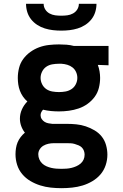

<svg xmlns="http://www.w3.org/2000/svg" viewBox="-20 -760 640 1003"><path d="M301 223Q273 223 245 220Q217 217 190 208.5Q163 200 138.5 185.5Q114 171 96 149.5Q78 128 69.5 101Q61 74 61 46Q61 30 63.5 14Q66 -2 72 -16.5Q78 -31 88 -44Q98 -57 110 -67Q98 -82 91 -101Q84 -120 84 -140Q84 -165 94.5 -188.5Q105 -212 123 -230Q110 -241 100 -255.5Q90 -270 84 -286Q78 -302 75.5 -319Q73 -336 73 -353Q73 -379 79.5 -405Q86 -431 101.5 -452Q117 -473 138.5 -488.5Q160 -504 184.5 -513Q209 -522 235.5 -525Q262 -528 288 -528Q308 -528 327.5 -526.5Q347 -525 366 -520H547V-419L491 -421Q497 -405 500 -387.5Q503 -370 503 -353Q503 -327 496.5 -301Q490 -275 474.5 -254Q459 -233 437.5 -217.5Q416 -202 391 -193.5Q366 -185 340 -181.5Q314 -178 288 -178Q267 -178 246 -180Q225 -182 205 -187Q199 -181 195.5 -173.5Q192 -166 192 -158Q192 -147 198 -138Q204 -129 213 -123.5Q222 -118 232.5 -116Q243 -114 253 -113H328Q354 -113 379 -110.5Q404 -108 428 -100Q452 -92 474 -79Q496 -66 511.5 -46.5Q527 -27 534 -2Q541 23 541 48Q541 76 532 103Q523 130 505 151Q487 172 462.5 186.5Q438 201 411.5 209Q385 217 357 220Q329 223 301 223ZM288 -279Q305 -279 322 -282Q339 -285 353.5 -294.5Q368 -304 376 -320Q384 -336 384 -353Q384 -369 377.5 -383.5Q371 -398 359 -407.5Q347 -417 332 -421.5Q317 -426 301 -427H288Q271 -427 253.5 -424Q236 -421 222 -411.5Q208 -402 200 -386Q192 -370 192 -353Q192 -336 200 -320Q208 -304 222 -294.5Q236 -285 253.5 -282Q271 -279 288 -279ZM301 122Q314 122 327.5 121Q341 120 353.5 117Q366 114 378.5 108.5Q391 103 401 94.5Q411 86 416.5 74Q422 62 422 48Q422 38 418.5 28Q415 18 407.5 10.5Q400 3 390 -1Q380 -5 370 -8Q360 -11 349.5 -11.5Q339 -12 328 -12H261Q247 -12 233 -9Q219 -6 207 1Q195 8 187.5 20Q180 32 180 46Q180 60 185.5 72.5Q191 85 200.5 94Q210 103 222.5 108.5Q235 114 248 117Q261 120 274.5 121Q288 122 301 122ZM300 -600Q278 -600 256.5 -602.5Q235 -605 214 -611.5Q193 -618 174.5 -630Q156 -642 142.5 -659Q129 -676 122.5 -697Q116 -718 116 -740H208Q208 -724 216.5 -710.5Q225 -697 239 -689.5Q253 -682 268.5 -680Q284 -678 300 -678Q316 -678 331.5 -680Q347 -682 361 -689.5Q375 -697 383.5 -710.5Q392 -724 392 -740H484Q484 -718 477.5 -697Q471 -676 457.5 -659Q444 -642 425.5 -630Q407 -618 386 -611.5Q365 -605 343.5 -602.5Q322 -600 300 -600Z"/></svg>

Font: R Plex Mono
Style: Bold
Weight: 700
Monospace: yes
Designer: Belleve Invis
Foundry: Belleve Invis
Version: Version 31.8.0